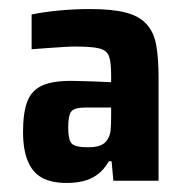

<svg xmlns="http://www.w3.org/2000/svg" viewBox="-20 -716 415 425"><path d="M128 -311Q94 -311 73 -322.5Q52 -334 41.5 -359.5Q31 -385 31 -424Q31 -467 40.5 -491.5Q50 -516 73 -526.5Q96 -537 137 -537Q147 -537 161.5 -536.5Q176 -536 193 -535.5Q210 -535 226 -534V-550Q226 -579 221 -592Q216 -605 199 -609Q182 -613 145 -613Q135 -613 121.5 -612Q108 -611 90.5 -610Q73 -609 50 -607V-684Q80 -690 113.5 -693Q147 -696 179 -696Q229 -696 259 -688Q289 -680 305 -662Q321 -644 326 -615Q331 -586 331 -544V-316H231L227 -359H221Q210 -340 195.5 -329.5Q181 -319 164 -315Q147 -311 128 -311ZM175 -390Q187 -390 195.5 -392Q204 -394 210 -398.5Q216 -403 220 -411Q224 -418 225 -429.5Q226 -441 226 -460V-478H170Q145 -478 138 -469.5Q131 -461 131 -433Q131 -407 138.5 -398.5Q146 -390 175 -390Z"/></svg>

Font: Saira SemiCondensed
Style: Bold
Weight: 700
Width: 4
Designer: Hector Gatti with collaboration of the Omnibus-Type team
Foundry: Omnibus-Type
Version: Version 1.101